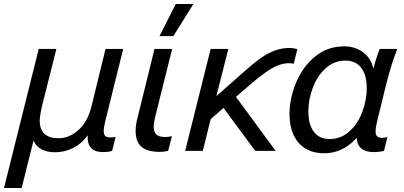

<svg xmlns="http://www.w3.org/2000/svg" viewBox="-51 -752 2015 957"><path d="M500 -67Q512 -67 525 -70L508 0Q491 6 462 6Q422 6 403 -14.5Q384 -35 386 -76H384Q359 -38 315.5 -15.5Q272 7 224 7Q143 7 116 -51L57 185H-31L142 -508H230L156 -214Q147 -169 147 -151Q147 -63 241 -63Q294 -63 339.5 -103.5Q385 -144 404 -218L475 -508H563L473 -145Q466 -117 466 -99Q466 -81 474 -74Q482 -67 500 -67Z M715 -120Q715 -93 729 -81Q743 -69 773 -69Q786 -69 806 -73L787 0Q767 5 745 5Q684 5 654.5 -20Q625 -45 625 -100Q625 -132 637 -175L719 -508H807L725 -179Q715 -141 715 -120ZM744 -572 825 -732H913L813 -572Z M1431 -507 1413 -434Q1404 -437 1390 -437Q1347 -437 1300.5 -409.5Q1254 -382 1170 -308L1125 -269L1323 0H1221L1063 -214L999 -158L960 0H872L999 -508H1087L1028 -275H1030L1168 -397Q1244 -465 1292.5 -489Q1341 -513 1393 -513Q1411 -513 1431 -507Z M1809 -413H1811Q1823 -461 1842 -508H1929Q1899 -432 1873 -328L1828 -144Q1821 -116 1821 -98Q1821 -80 1829 -72.5Q1837 -65 1855 -65Q1868 -65 1880 -69L1863 0Q1839 6 1811 6Q1732 6 1727 -63H1725Q1693 -27 1652 -7.5Q1611 12 1566 12Q1483 12 1437.5 -40Q1392 -92 1392 -184Q1392 -260 1424 -338.5Q1456 -417 1518 -469Q1580 -521 1664 -521Q1719 -521 1758.5 -491.5Q1798 -462 1809 -413ZM1486 -197Q1486 -131 1513.5 -95Q1541 -59 1592 -59Q1649 -59 1691.5 -98Q1734 -137 1755.5 -196Q1777 -255 1777 -312Q1777 -378 1749.5 -414Q1722 -450 1671 -450Q1614 -450 1571.5 -411Q1529 -372 1507.5 -313Q1486 -254 1486 -197Z"/></svg>

Font: CST
Style: Italic
Weight: 400
Italic angle: -14°
Version: Version 1.00